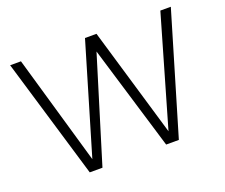

<svg xmlns="http://www.w3.org/2000/svg" viewBox="-115 -876 1230 1051"><g transform="rotate(-20 500.0 -350.0)"><path d="M241 0 32 -700H95L279 -63L468 -700H535L723 -64L907 -700H968L760 0H686L502 -609L315 0Z"/></g></svg>

Font: Geologica-Sharp
Style: Regular
Weight: 100
Designer: Sindre Bremnes, Frode Helland
Foundry: Monokrom Skriftforlag AS
Version: Version 1.010;gftools[0.9.28]